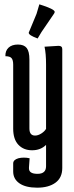

<svg xmlns="http://www.w3.org/2000/svg" viewBox="-20 -706 344 888"><path d="M193 63V-36Q168 -11 128.5 -11Q89 -11 65 -36.5Q41 -62 41 -111V-407Q41 -428 33.5 -437Q26 -446 5 -446Q4 -471 19.5 -485.5Q35 -500 63 -500Q91 -500 103.5 -484Q116 -468 116 -431V-112Q116 -79 142 -79Q156 -79 171 -88.5Q186 -98 193 -110V-408Q193 -458 186 -490L251 -494Q268 -494 268 -479V71Q268 116 236.5 139Q205 162 152 162Q99 162 70 142Q41 122 41 87V50Q41 33 65 26Q77 23 90.5 23Q104 23 117 26L114 68V73Q114 98 153.5 98Q193 98 193 63ZM162 -686Q233 -664 233 -651Q233 -648 230 -643L172 -558L154 -528Q113 -543 113 -554Q113 -557 115 -560L149 -642Z"/></svg>

Font: el_Medula One
Style: Regular
Weight: 400
Designer: Luciano Vergara
Foundry: Luciano Vergara
Version: Version 1.002 August 17, 2020